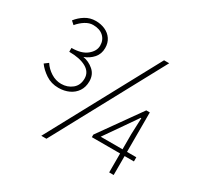

<svg xmlns="http://www.w3.org/2000/svg" viewBox="-146 -848 1070 1036"><g transform="rotate(30 389.0 -330.0)"><path d="M176 -258Q131 -258 96.5 -281Q62 -304 42 -332L66 -350Q84 -322 114 -303Q144 -284 178 -284Q217 -284 245.5 -307Q274 -330 274 -372Q274 -413 235 -434.5Q196 -456 130 -456V-480Q192 -480 225 -507Q258 -534 258 -568Q258 -603 234.5 -624.5Q211 -646 170 -646Q146 -646 122 -631Q98 -616 78 -592L58 -610Q78 -636 107 -654Q136 -672 172 -672Q204 -672 230.5 -660Q257 -648 272.5 -625Q288 -602 288 -570Q288 -533 265.5 -507.5Q243 -482 210 -470Q246 -464 275 -439Q304 -414 304 -372Q304 -336 287 -310.5Q270 -285 241 -271.5Q212 -258 176 -258ZM226 12 596 -672H628L258 12ZM642 0V-238L646 -340H642L584 -256L506 -144H728V-118H466V-134L648 -390H670V0Z"/></g></svg>

Font: Source Sans 3 VF
Style: Regular
Weight: 200
Designer: Paul D. Hunt
Foundry: Adobe
Version: Version 3.046;hotconv 1.0.118;makeotfexe 2.5.65603